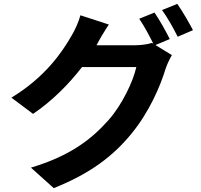

<svg xmlns="http://www.w3.org/2000/svg" viewBox="-20 -884 1040 993"><path d="M897 -864 818 -832C846 -794 878 -736 899 -694L978 -728C960 -763 923 -827 897 -864ZM543 -757 396 -805C387 -771 366 -725 351 -701C302 -615 214 -485 39 -379L151 -295C250 -362 337 -450 404 -537H685C669 -463 611 -342 543 -265C455 -165 344 -78 140 -17L258 89C446 14 566 -77 661 -194C752 -305 809 -438 836 -527C844 -552 858 -580 869 -599L784 -651L858 -682C840 -719 804 -783 779 -819L700 -787C725 -751 753 -698 773 -658L766 -662C744 -655 710 -650 679 -650H479L482 -655C493 -677 519 -722 543 -757Z"/></svg>

Font: Noto Sans Mono CJK SC
Style: Bold
Weight: 700
Designer: Ryoko NISHIZUKA 西塚涼子 (kana, bopomofo & ideographs); Paul D. Hunt (Latin, Greek & Cyrillic); Sandoll Communications 산돌커뮤니
Foundry: Adobe
Version: Version 2.004;hotconv 1.0.118;makeotfexe 2.5.65603